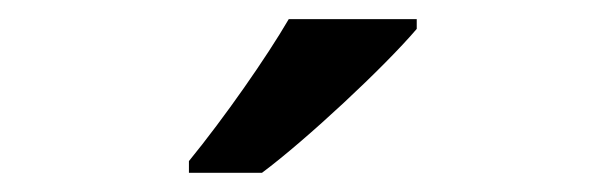

<svg xmlns="http://www.w3.org/2000/svg" viewBox="-20 -786 632 200"><path d="M252.9 -606C299.3 -640.6 380.4 -716.3 414.1 -755.9V-766.1H280.8C257.8 -726.6 213.9 -663.6 176.8 -618.2V-606Z"/></svg>

Font: Open Sans 600
Style: Regular
Weight: 600
Foundry: Ascender Corporation
Version: Version 1.100;PS 001.100;hotconv 1.0.88;makeotf.lib2.5.64775